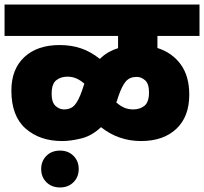

<svg xmlns="http://www.w3.org/2000/svg" viewBox="-20 -642 897 844"><path d="M0 -484V-622H857V-484H672V-431Q736 -411 774 -359.5Q812 -308 812 -226Q812 -129 755 -75.5Q698 -22 600 -22Q501 -22 424 -83Q384 -45 337.5 -33.5Q291 -22 253 -22Q155 -22 92.5 -77Q30 -132 30 -244Q30 -338 87 -391Q144 -444 242 -444Q293 -444 336 -429.5Q379 -415 419 -383Q437 -401 457.5 -412.5Q478 -424 499 -430V-484ZM207 -229Q207 -192 224 -176.5Q241 -161 261 -161Q292 -161 309 -181Q326 -201 341 -245L349 -269Q350 -272 351 -274Q334 -289 316 -297Q298 -305 276 -305Q247 -305 227 -289Q207 -273 207 -229ZM493 -196Q492 -193 491 -192Q509 -176 526.5 -168.5Q544 -161 566 -161Q595 -161 615 -177Q635 -193 635 -236Q635 -274 618 -289Q601 -304 581 -304Q550 -304 533 -284Q516 -264 501 -220ZM161 101Q161 66 184 43Q207 20 244 20Q280 20 303 43Q326 66 326 101Q326 136 303 159Q280 182 244 182Q207 182 184 159Q161 136 161 101Z"/></svg>

Font: Noto Sans Black
Style: Regular
Weight: 900
Designer: Monotype Design Team
Foundry: Monotype Imaging Inc.
Version: Version 2.007